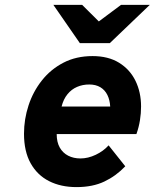

<svg xmlns="http://www.w3.org/2000/svg" viewBox="-20 -752 632 784"><path d="M292.5 12Q228.5 12 180.2 -12.5Q132 -37 105 -85.5Q78 -134 78 -206Q78 -265 96.5 -321.5Q115 -378 151 -423.5Q187 -469 239 -496Q291 -523 358 -523Q422 -523 466.2 -495.8Q510.5 -468.5 533.2 -422Q556 -375.5 556 -317Q556 -289.5 551.5 -261Q547 -232.5 537 -204.5H211.5Q211.5 -171.5 224 -149.5Q236.5 -127.5 258.5 -116.2Q280.5 -105 308.5 -105Q339.5 -105 371 -120Q402.5 -135 423.5 -158.5L491.5 -73Q454 -33.5 406.2 -10.8Q358.5 12 292.5 12ZM231.5 -317H430Q428.5 -344 418.5 -364.2Q408.5 -384.5 389.8 -395.8Q371 -407 344.5 -407Q317.5 -407 294.8 -397.2Q272 -387.5 255.5 -367.2Q239 -347 231.5 -317ZM306 -576 198 -732H315.5L383.5 -664.5L474 -732H591.5L428.5 -576Z"/></svg>

Font: Overpass ExtraBold
Style: Italic
Weight: 800
Italic angle: -10°
Designer: Delve Withrington, Dave Bailey, Thomas Jockin
Foundry: Delve Fonts LLC
Version: Version 4.000